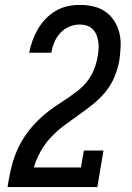

<svg xmlns="http://www.w3.org/2000/svg" viewBox="-20 -763 540 783"><path d="M10 0 11 -1Q15 -28 20.5 -54.5Q26 -81 33.5 -106.5Q41 -132 53 -157.5Q65 -183 80.5 -206.5Q96 -230 115 -251Q134 -272 155.5 -291Q177 -310 200.5 -326Q224 -342 247.5 -357.5Q271 -373 294 -390.5Q317 -408 334.5 -430Q352 -452 362.5 -477.5Q373 -503 378 -530Q378 -530 378 -530.5Q378 -531 378 -532Q381 -547 382 -562Q383 -577 381 -592Q379 -607 373.5 -620.5Q368 -634 358 -644Q348 -654 334 -658.5Q320 -663 305 -663Q283 -663 262 -654Q241 -645 225.5 -628Q210 -611 201.5 -590.5Q193 -570 189 -548H99Q104 -573 112.5 -597Q121 -621 134 -643.5Q147 -666 165.5 -685.5Q184 -705 207 -718.5Q230 -732 255 -737.5Q280 -743 305 -743Q333 -743 360 -737Q387 -731 409 -716Q431 -701 445.5 -678.5Q460 -656 466.5 -630Q473 -604 472 -575.5Q471 -547 467 -519Q461 -484 447.5 -451Q434 -418 411.5 -390Q389 -362 360.5 -339Q332 -316 302 -295Q272 -274 242.5 -252Q213 -230 188 -203.5Q163 -177 145.5 -145.5Q128 -114 118 -80H310L322 -149H402L377 0Z"/></svg>

Font: Iosevka Slab Medium
Style: Italic
Weight: 500
Italic angle: -9°
Monospace: yes
Designer: Belleve Invis
Foundry: Belleve Invis
Version: Version 11.1.0; ttfautohint (v1.8.3)